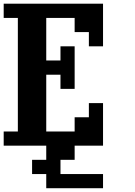

<svg xmlns="http://www.w3.org/2000/svg" viewBox="-20 -789 732 1040"><path d="M230.5 230.5V153.8H153.8V76.7H230.5V0H0V-76.7H76.7V-691.9H0V-769H538.1V-538.1H461.4V-615.2H384.3V-691.9H230.5V-461.4H307.6V-538.1H384.3V-307.6H307.6V-384.3H230.5V-76.7H384.3V-153.8H461.4V-230.5H538.1V0H384.3V76.7H307.6V153.8H538.1V230.5Z"/></svg>

Font: Good Old DOS
Style: Regular
Weight: 400
Designer: Vasily Draigo
Foundry: Vasily Draigo
Version: 1.0